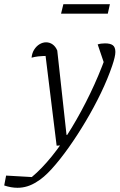

<svg xmlns="http://www.w3.org/2000/svg" viewBox="-79 -692 568 912"><path d="M-59 189 -50 142 72 149Q119 110 167.5 50Q216 -10 262 -86Q308 -162 349 -247Q390 -332 422 -420L423 -369L385 -481Q400 -486 420 -486Q445 -486 457 -477Q469 -468 469 -445Q469 -424 454 -380Q433 -318 400.5 -250.5Q368 -183 328.5 -116.5Q289 -50 247.5 8.5Q206 67 167 110Q128 153 95 172Q52 200 4 200Q-26 200 -59 189ZM190 0 133 -463 157 -427Q118 -426 101.5 -424Q85 -422 71 -418Q73 -440 83.5 -456.5Q94 -473 109 -482Q124 -491 140 -491Q157 -491 171 -481Q185 -471 193 -452L237 -51H265L232 -3ZM211 -627 222 -672H443L433 -627Z"/></svg>

Font: Piazzolla 8pt ExtraLight
Style: Italic
Weight: 250
Italic angle: -11.3°
Designer: Juan Pablo del Peral
Foundry: Huerta Tipografica
Version: Version 2.001